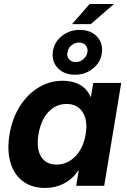

<svg xmlns="http://www.w3.org/2000/svg" viewBox="-20 -931 636 962"><path d="M206.5 10.7Q139.2 10.7 94.5 -22.9Q49.8 -56.6 32.2 -117.2Q14.6 -177.7 27.8 -258.3Q41 -337.4 79.1 -397.9Q117.2 -458.5 172.9 -492.4Q228.5 -526.4 294.4 -526.4Q344.2 -526.4 380.4 -506.1Q416.5 -485.8 433.6 -445.8H435.5L447.3 -515.6H587.4L502 0H361.8L374.5 -77.1H373Q343.3 -33.7 300.3 -11.5Q257.3 10.7 206.5 10.7ZM263.2 -106.4Q317.4 -106.4 357.7 -147.7Q397.9 -189 409.2 -258.3Q420.9 -327.1 394.3 -368.7Q367.7 -410.2 313.5 -410.2Q260.7 -410.2 222.9 -370.4Q185.1 -330.6 172.9 -258.3Q161.1 -186 185.8 -146.2Q210.4 -106.4 263.2 -106.4ZM356.4 -556.6Q299.8 -556.6 268.3 -591.3Q236.8 -626 245.6 -677.7Q253.4 -722.2 291.3 -751.7Q329.1 -781.2 378.9 -781.2Q435.5 -781.2 467 -746.6Q498.5 -711.9 489.7 -660.2Q481.9 -615.7 443.8 -586.2Q405.8 -556.6 356.4 -556.6ZM340.8 -810.1 429.2 -911.1H551.3L434.6 -810.1ZM359.4 -620.1Q380.9 -620.1 397.5 -634.3Q414.1 -648.4 418 -668.9Q421.4 -689.9 409.2 -703.9Q397 -717.8 376 -717.8Q354.5 -717.8 337.9 -703.9Q321.3 -689.9 317.9 -668.9Q314 -648.4 325.9 -634.3Q337.9 -620.1 359.4 -620.1Z"/></svg>

Font: Inter Display
Style: Bold Italic
Weight: 700
Italic angle: -9.39999°
Designer: Rasmus Andersson
Foundry: rsms
Version: Version 4.000;git-a52131595